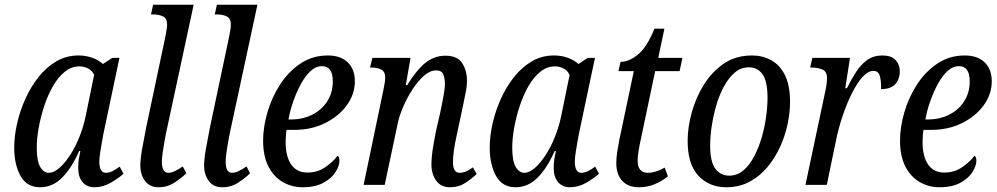

<svg xmlns="http://www.w3.org/2000/svg" viewBox="-20 -780 4205 810"><path d="M149 10Q93 10 66.5 -38Q40 -86 40 -157Q40 -205 52 -258.5Q64 -312 87 -363Q110 -414 143 -455.5Q176 -497 218 -521.5Q260 -546 311 -546Q343 -546 370 -536Q397 -526 414 -510L454 -536H484L416 -214Q414 -203 410 -181Q406 -159 402.5 -136Q399 -113 399 -98Q399 -51 427 -51Q441 -51 455.5 -58.5Q470 -66 485 -77L501 -47Q481 -29 448 -9.5Q415 10 378 10Q347 10 328.5 -11.5Q310 -33 310 -71Q310 -93 312.5 -108.5Q315 -124 319 -143H314Q283 -72 242.5 -31Q202 10 149 10ZM186 -51Q207 -51 230.5 -71.5Q254 -92 276 -126Q298 -160 315 -202.5Q332 -245 341 -288L377 -464Q369 -482 352 -491Q335 -500 315 -500Q281 -500 252.5 -476.5Q224 -453 202.5 -415Q181 -377 166 -331Q151 -285 143 -239.5Q135 -194 135 -158Q135 -101 149.5 -76Q164 -51 186 -51Z M649 10Q611 10 591.5 -17Q572 -44 572 -81Q572 -109 580 -154Q588 -199 596 -239L678 -627Q681 -642 683 -655.5Q685 -669 685 -676Q685 -702 668 -710.5Q651 -719 628 -719H617L626 -760H797L680 -216Q677 -201 673 -178.5Q669 -156 666 -134Q663 -112 663 -98Q663 -51 690 -51Q703 -51 718.5 -58.5Q734 -66 751 -78L766 -49Q747 -30 716.5 -10Q686 10 649 10Z M918 10Q880 10 860.5 -17Q841 -44 841 -81Q841 -109 849 -154Q857 -199 865 -239L947 -627Q950 -642 952 -655.5Q954 -669 954 -676Q954 -702 937 -710.5Q920 -719 897 -719H886L895 -760H1066L949 -216Q946 -201 942 -178.5Q938 -156 935 -134Q932 -112 932 -98Q932 -51 959 -51Q972 -51 987.5 -58.5Q1003 -66 1020 -78L1035 -49Q1016 -30 985.5 -10Q955 10 918 10Z M1257 10Q1211 10 1173 -12Q1135 -34 1112.5 -77.5Q1090 -121 1090 -187Q1090 -243 1108 -305.5Q1126 -368 1161 -422.5Q1196 -477 1247 -511.5Q1298 -546 1363 -546Q1417 -546 1447 -517Q1477 -488 1477 -437Q1477 -383 1443.5 -336.5Q1410 -290 1352 -261Q1294 -232 1221 -232H1189Q1187 -221 1186 -206.5Q1185 -192 1185 -181Q1185 -120 1208.5 -86Q1232 -52 1277 -52Q1319 -52 1352 -74.5Q1385 -97 1404 -123Q1412 -119 1412 -102Q1412 -80 1395.5 -54Q1379 -28 1344.5 -9Q1310 10 1257 10ZM1207 -276Q1257 -276 1297 -296Q1337 -316 1360.5 -352.5Q1384 -389 1384 -437Q1384 -501 1338 -501Q1313 -501 1291 -481Q1269 -461 1250.5 -427.5Q1232 -394 1218 -354.5Q1204 -315 1197 -276Z M1879 10Q1840 10 1820 -18Q1800 -46 1800 -87Q1800 -111 1804.5 -143Q1809 -175 1819 -226L1837 -304Q1840 -318 1844.5 -340.5Q1849 -363 1853 -386.5Q1857 -410 1857 -428Q1857 -447 1850.5 -465Q1844 -483 1820 -483Q1794 -483 1768 -460Q1742 -437 1719 -401Q1696 -365 1679.5 -326Q1663 -287 1657 -255L1603 0H1514L1598 -403Q1605 -435 1605 -453Q1605 -478 1588.5 -486.5Q1572 -495 1548 -495H1541L1551 -536H1712L1692 -421H1698Q1735 -482 1773 -513.5Q1811 -545 1859 -545Q1910 -545 1930 -513.5Q1950 -482 1950 -440Q1950 -414 1943 -382Q1936 -350 1931 -323L1906 -206Q1899 -175 1895 -146Q1891 -117 1891 -96Q1891 -51 1919 -51Q1945 -51 1975 -74L1991 -46Q1970 -26 1942.5 -8Q1915 10 1879 10Z M2155 10Q2099 10 2072.5 -38Q2046 -86 2046 -157Q2046 -205 2058 -258.5Q2070 -312 2093 -363Q2116 -414 2149 -455.5Q2182 -497 2224 -521.5Q2266 -546 2317 -546Q2349 -546 2376 -536Q2403 -526 2420 -510L2460 -536H2490L2422 -214Q2420 -203 2416 -181Q2412 -159 2408.5 -136Q2405 -113 2405 -98Q2405 -51 2433 -51Q2447 -51 2461.5 -58.5Q2476 -66 2491 -77L2507 -47Q2487 -29 2454 -9.5Q2421 10 2384 10Q2353 10 2334.5 -11.5Q2316 -33 2316 -71Q2316 -93 2318.5 -108.5Q2321 -124 2325 -143H2320Q2289 -72 2248.5 -31Q2208 10 2155 10ZM2192 -51Q2213 -51 2236.5 -71.5Q2260 -92 2282 -126Q2304 -160 2321 -202.5Q2338 -245 2347 -288L2383 -464Q2375 -482 2358 -491Q2341 -500 2321 -500Q2287 -500 2258.5 -476.5Q2230 -453 2208.5 -415Q2187 -377 2172 -331Q2157 -285 2149 -239.5Q2141 -194 2141 -158Q2141 -101 2155.5 -76Q2170 -51 2192 -51Z M2675 10Q2630 10 2605 -17Q2580 -44 2580 -93Q2580 -115 2584.5 -143Q2589 -171 2593 -191L2654 -480H2589L2598 -519Q2634 -519 2672 -550.5Q2710 -582 2741 -659H2783L2757 -536H2859L2847 -480H2744L2684 -195Q2678 -168 2674 -143.5Q2670 -119 2670 -103Q2670 -51 2713 -51Q2731 -51 2750.5 -57.5Q2770 -64 2784 -73L2798 -36Q2771 -15 2741 -2.5Q2711 10 2675 10Z M3044 10Q2972 10 2926.5 -38.5Q2881 -87 2881 -186Q2881 -242 2898 -304.5Q2915 -367 2949 -422Q2983 -477 3033.5 -511.5Q3084 -546 3153 -546Q3197 -546 3233.5 -526Q3270 -506 3291.5 -463Q3313 -420 3313 -350Q3313 -307 3303 -258Q3293 -209 3271.5 -161.5Q3250 -114 3218 -75.5Q3186 -37 3142.5 -13.5Q3099 10 3044 10ZM3056 -39Q3090 -39 3116 -61Q3142 -83 3161.5 -120Q3181 -157 3193.5 -200.5Q3206 -244 3212 -287.5Q3218 -331 3218 -367Q3218 -437 3197 -466.5Q3176 -496 3140 -496Q3106 -496 3080 -474Q3054 -452 3034 -415Q3014 -378 3001.5 -334.5Q2989 -291 2982.5 -247Q2976 -203 2976 -166Q2976 -97 2998 -68Q3020 -39 3056 -39Z M3460 -387Q3465 -409 3467 -424.5Q3469 -440 3469 -451Q3469 -479 3449 -487Q3429 -495 3407 -495H3398L3407 -536H3566L3546 -408H3553Q3571 -444 3591 -475.5Q3611 -507 3638 -526.5Q3665 -546 3703 -546Q3740 -546 3758 -527Q3776 -508 3776 -480Q3776 -446 3757 -425Q3738 -404 3697 -404Q3698 -439 3691.5 -460Q3685 -481 3665 -481Q3642 -481 3619 -455.5Q3596 -430 3574.5 -387.5Q3553 -345 3535 -291.5Q3517 -238 3506 -183L3468 0H3378Z M3944 10Q3898 10 3860 -12Q3822 -34 3799.5 -77.5Q3777 -121 3777 -187Q3777 -243 3795 -305.5Q3813 -368 3848 -422.5Q3883 -477 3934 -511.5Q3985 -546 4050 -546Q4104 -546 4134 -517Q4164 -488 4164 -437Q4164 -383 4130.5 -336.5Q4097 -290 4039 -261Q3981 -232 3908 -232H3876Q3874 -221 3873 -206.5Q3872 -192 3872 -181Q3872 -120 3895.5 -86Q3919 -52 3964 -52Q4006 -52 4039 -74.5Q4072 -97 4091 -123Q4099 -119 4099 -102Q4099 -80 4082.5 -54Q4066 -28 4031.5 -9Q3997 10 3944 10ZM3894 -276Q3944 -276 3984 -296Q4024 -316 4047.5 -352.5Q4071 -389 4071 -437Q4071 -501 4025 -501Q4000 -501 3978 -481Q3956 -461 3937.5 -427.5Q3919 -394 3905 -354.5Q3891 -315 3884 -276Z"/></svg>

Font: Noto Serif Condensed
Style: Italic
Weight: 400
Width: 3
Italic angle: -12°
Designer: Monotype Design Team
Foundry: Monotype Imaging Inc.
Version: Version 2.014; ttfautohint (v1.8.4.7-5d5b)